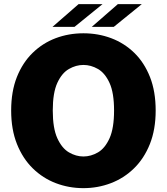

<svg xmlns="http://www.w3.org/2000/svg" viewBox="-20 -914 822 946"><path d="M391 13Q319.5 13 255.2 -11.5Q191 -36 141.5 -84.5Q92 -133 63.5 -204.5Q35 -276 35 -369.5Q35 -463.5 63.2 -534.5Q91.5 -605.5 140.8 -653.5Q190 -701.5 254.2 -725.8Q318.5 -750 391 -750Q463.5 -750 528 -725.8Q592.5 -701.5 641.8 -653.5Q691 -605.5 719 -534.5Q747 -463.5 747 -369.5Q747 -276 718.5 -204.5Q690 -133 640.2 -84.5Q590.5 -36 526.2 -11.5Q462 13 391 13ZM391 -143Q428 -143 462.8 -163.2Q497.5 -183.5 519.8 -233Q542 -282.5 542 -369.5Q542 -457 519.5 -505.8Q497 -554.5 462.5 -574.2Q428 -594 391 -594Q354.5 -594 319.8 -574.2Q285 -554.5 262.5 -505.8Q240 -457 240 -369.5Q240 -282 262.5 -232.8Q285 -183.5 319.8 -163.2Q354.5 -143 391 -143ZM238.5 -781.5 367 -893.5H485L347 -781.5ZM432 -781.5 560.5 -893.5H678.5L540.5 -781.5Z"/></svg>

Font: Epilogue Black
Style: Regular
Weight: 900
Designer: Tyler Finck
Foundry: Etcetera Type Co
Version: Version 2.111; ttfautohint (v1.8.3)